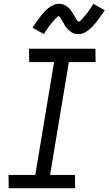

<svg xmlns="http://www.w3.org/2000/svg" viewBox="-20 -992 572 1012"><path d="M376 0H26L25 -70H166L265 -665H134L133 -735H483L484 -665H343L244 -70H375ZM212 -812 151 -846Q163 -864 173.5 -879Q184 -894 193.5 -906Q203 -918 212 -928Q221 -938 234 -948.5Q247 -959 261.5 -965.5Q276 -972 292 -972Q297 -972 302 -971Q307 -970 311 -969Q315 -968 319.5 -966Q324 -964 328 -961.5Q332 -959 335.5 -956Q339 -953 342.5 -950Q346 -947 349 -943.5Q352 -940 354.5 -936Q357 -932 360 -928Q363 -924 365 -920.5Q367 -917 369 -913.5Q371 -910 374 -905Q377 -900 379.5 -895.5Q382 -891 384 -887.5Q386 -884 390 -880Q394 -876 394 -875H391Q391 -876 395.5 -878Q400 -880 403 -882.5Q406 -885 409.5 -888.5Q413 -892 414.5 -894Q416 -896 418 -898Q420 -900 422 -902.5Q424 -905 426.5 -907.5Q429 -910 431 -912.5Q433 -915 435.5 -918Q438 -921 440.5 -924.5Q443 -928 445.5 -931.5Q448 -935 450.5 -938.5Q453 -942 455.5 -946Q458 -950 461 -954Q464 -958 466.5 -962.5Q469 -967 472 -972L532 -938Q520 -920 510 -905.5Q500 -891 490 -878.5Q480 -866 471 -856Q462 -846 449.5 -835.5Q437 -825 422.5 -818.5Q408 -812 392 -812Q387 -812 382 -813Q377 -814 372.5 -815Q368 -816 364 -818Q360 -820 356 -822.5Q352 -825 348.5 -828Q345 -831 341.5 -834Q338 -837 335 -840.5Q332 -844 329 -848Q326 -852 323 -856Q320 -860 318.5 -863.5Q317 -867 315 -870.5Q313 -874 309.5 -879Q306 -884 304 -888.5Q302 -893 299.5 -896.5Q297 -900 293 -904Q289 -908 290 -909H293L288 -907Q284 -904 281 -901.5Q278 -899 274.5 -895.5Q271 -892 269 -890Q267 -888 265 -886Q263 -884 261.5 -881.5Q260 -879 257.5 -876.5Q255 -874 253 -871.5Q251 -869 248.5 -866Q246 -863 243.5 -859.5Q241 -856 238.5 -853Q236 -850 233.5 -846Q231 -842 228 -838Q225 -834 222.5 -830Q220 -826 217 -821.5Q214 -817 212 -812Z"/></svg>

Font: Iosevka Oblique
Style: Regular
Weight: 400
Italic angle: -9°
Monospace: yes
Designer: Belleve Invis
Foundry: Belleve Invis
Version: Version 32.5.0; ttfautohint (v1.8.4)